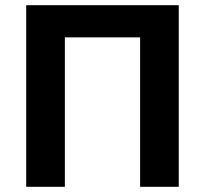

<svg xmlns="http://www.w3.org/2000/svg" viewBox="-20 -720 790 740"><path d="M81 0V-700H669V0H520V-576H230V0Z"/></svg>

Font: Golos Text SemiBold
Style: Regular
Weight: 600
Designer: A.Korolkova, Vitaly Kuzmin
Foundry: ParaType Ltd
Version: Version 2.004